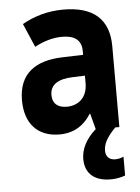

<svg xmlns="http://www.w3.org/2000/svg" viewBox="-55 -603 641 882"><g transform="rotate(-5 265.0 -162.0)"><path d="M204 10C260 10 311 -12 349 -72H352L371 0C323 42 302 89 302 132C302 197 343 236 420 236C448 236 471 230 487 224V137C477 142 464 146 448 146C421 146 405 129 405 104C405 72 418 45 461 0H480V-373C480 -497 409 -560 271 -560C199 -560 137 -542 80 -510L127 -401C168 -423 211 -436 254 -436C309 -436 343 -415 343 -362V-345L246 -342C123 -338 45 -285 45 -161C45 -55 102 10 204 10ZM248 -114C210 -114 182 -131 182 -174C182 -222 220 -245 287 -247L343 -249V-214C343 -146 299 -114 248 -114Z"/></g></svg>

Font: Noto Sans Mono Condensed ExtraBold
Style: Regular
Weight: 800
Width: 3
Designer: Monotype Design Team
Foundry: Monotype Imaging Inc.
Version: Version 2.014